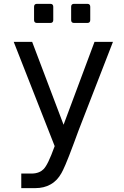

<svg xmlns="http://www.w3.org/2000/svg" viewBox="-20 -763 642 991"><path d="M170.4 -644.5H240.2C249.5 -644.5 254.9 -649.9 254.9 -659.2V-728.5C254.9 -737.8 249.5 -743.2 240.2 -743.2H170.4C161.1 -743.2 155.8 -737.8 155.8 -728.5V-659.2C155.8 -649.9 161.1 -644.5 170.4 -644.5ZM361.8 -644.5H431.2C440.4 -644.5 445.8 -649.9 445.8 -659.2V-728.5C445.8 -737.8 440.4 -743.2 431.2 -743.2H361.8C352.5 -743.2 347.2 -737.8 347.2 -728.5V-659.2C347.2 -649.9 352.5 -644.5 361.8 -644.5ZM89.8 208H162.1C191.9 208 218.3 201.7 240.7 189C266.1 174.8 282.7 155.8 296.9 130.9C306.6 113.8 322.8 80.1 361.8 -25.4C394 -111.8 372.1 -55.7 418.9 -175.8L563 -546.9H467.8L308.1 -119.1L146 -546.9H50.8L262.2 -8.8C236.8 61.5 219.7 94.7 205.1 109.9C192.4 123 171.9 132.8 143.1 132.8H89.8Z"/></svg>

Font: Hack
Style: Regular
Weight: 400
Monospace: yes
Designer: Christopher Simpkins
Foundry: Christopher Simpkins
Version: Version 2.010